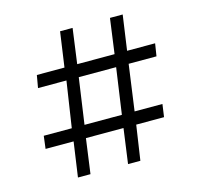

<svg xmlns="http://www.w3.org/2000/svg" viewBox="-103 -821 975 933"><g transform="rotate(-15 384.5 -354.5)"><path d="M202 -175 177 0H240L264 -175H453L429 0H491L517 -175H657L666 -239H526L558 -470H698L708 -533H567L592 -709H528L504 -533H316L340 -709H277L252 -533H113L102 -470H245L210 -239H69L61 -175ZM462 -239H274L307 -470H495Z"/></g></svg>

Font: Oakes
Style: Regular
Weight: 400
Designer: Samuel Oakes
Foundry: Samuel Oakes
Version: Version 1.003;PS 001.003;hotconv 1.0.88;makeotf.lib2.5.64775